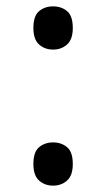

<svg xmlns="http://www.w3.org/2000/svg" viewBox="-20 -570 334 604"><path d="M147 -414Q121 -414 103 -430Q85 -446 85 -482Q85 -520 103 -535Q121 -550 147 -550Q173 -550 191 -535Q209 -520 209 -482Q209 -446 191 -430Q173 -414 147 -414ZM147 14Q121 14 103 -2Q85 -18 85 -54Q85 -92 103 -107Q121 -122 147 -122Q173 -122 191 -107Q209 -92 209 -54Q209 -18 191 -2Q173 14 147 14Z"/></svg>

Font: uoriya85
Style: Book
Weight: 400
Designer: Jelle Bosma - Monotype Design Team
Foundry: Monotype Imaging Inc.
Version: Version 2.003